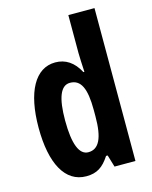

<svg xmlns="http://www.w3.org/2000/svg" viewBox="-116 -836 731 922"><g transform="rotate(-15 250.0 -375.0)"><path d="M198 10C251 10 282 -11 314 -60H322L340 0H444V-760H314V-570C314 -549 316 -519 318 -477H313C285 -531 244 -557 194 -557C94 -557 36 -452 36 -274C36 -96 93 10 198 10ZM237 -99C192 -99 168 -157 168 -275C168 -386 190 -444 237 -444C291 -444 314 -396 314 -288V-257C314 -148 289 -99 237 -99Z"/></g></svg>

Font: Noto Sans Ethiopic ExtraCondensed
Style: Bold
Weight: 700
Width: 2
Designer: Monotype Design Team
Foundry: Monotype Imaging Inc.
Version: Version 2.102